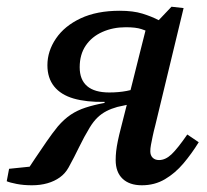

<svg xmlns="http://www.w3.org/2000/svg" viewBox="-41 -538 616 571"><path d="M-21 1 -14 -36 83 -46 27 -12Q46 -41 63.5 -67Q81 -93 97.5 -117Q114 -141 131 -162Q150 -184 169.5 -197Q189 -210 213.5 -218Q238 -226 270 -232V-235Q216 -234 178 -245Q140 -256 120 -281Q100 -306 100 -344Q100 -386 125.5 -423.5Q151 -461 199 -483.5Q247 -506 315 -506Q355 -506 382.5 -497.5Q410 -489 431 -478L469 -518L505 -514L421 -166Q416 -147 413 -132.5Q410 -118 408 -107.5Q406 -97 406 -88Q406 -76 413 -69Q420 -62 432 -62Q451 -62 469 -79Q487 -96 516 -138L550 -115Q529 -81 504.5 -52Q480 -23 449.5 -5Q419 13 381 13Q344 13 323.5 -6.5Q303 -26 303 -62Q303 -75 304.5 -88.5Q306 -102 309.5 -119Q313 -136 319 -159L353 -293Q364 -338 375.5 -383Q387 -428 398 -472L410 -440Q396 -446 379.5 -451.5Q363 -457 333 -457Q295 -457 263.5 -443Q232 -429 214 -402.5Q196 -376 196 -338Q196 -301 218 -282Q240 -263 284 -263Q312 -263 335.5 -267.5Q359 -272 381 -279L377 -235L308 -220Q290 -215 275.5 -207.5Q261 -200 249 -188.5Q237 -177 226 -159Q209 -131 194.5 -101Q180 -71 163 -40Q153 -22 137 -10.5Q121 1 100 7Q79 13 54 13Q29 13 8.5 9Q-12 5 -21 1Z"/></svg>

Font: Source Serif 4 Medium
Style: Italic
Weight: 500
Italic angle: -12°
Designer: Frank Grießhammer
Foundry: Adobe Systems Incorporated
Version: Version 4.004;hotconv 1.0.116;makeotfexe 2.5.65601